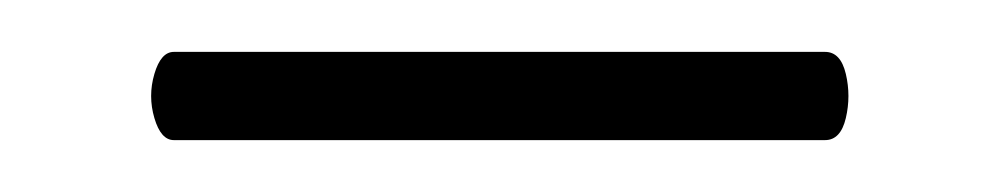

<svg xmlns="http://www.w3.org/2000/svg" viewBox="-20 -531 385 74"><path d="M47 -477Q42 -477 39.5 -485.5Q37 -494 39.5 -502.5Q42 -511 47 -511H298Q304 -511 306 -502.5Q308 -494 306 -485.5Q304 -477 298 -477Z"/></svg>

Font: Cormorant SemiBold
Style: Regular
Weight: 600
Designer: Christian Thalmann (Catharsis Fonts)
Foundry: Catharsis Fonts
Version: Version 4.000